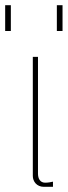

<svg xmlns="http://www.w3.org/2000/svg" viewBox="-27 -720 262 743"><path d="M100 -39C100 -18 115 3 143 3H178V-17C170 -15 158 -13 148 -13C128 -13 120 -29 120 -48V-500H100ZM-7 -600H15V-700H-7ZM193 -600H215V-700H193Z"/></svg>

Font: Perun Thin
Style: Regular
Weight: 100
Foundry: Copyright (c) Stefan Peev, Context Ltd, 2016
Version: Version 1.089